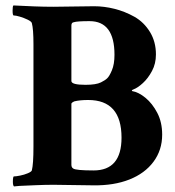

<svg xmlns="http://www.w3.org/2000/svg" viewBox="-20 -668 631 692"><path d="M30.3 3.9Q26.4 0 26.4 -12.7Q26.4 -32.2 30.3 -32.2Q38.1 -32.2 52.7 -35.2Q67.4 -38.1 80.1 -43.5Q92.8 -48.8 94.7 -53.7Q100.6 -76.2 100.6 -139.6V-508.8Q100.6 -563.5 94.7 -585Q92.8 -590.8 79.6 -597.2Q66.4 -603.5 51.8 -607.9Q37.1 -612.3 29.3 -612.3Q25.4 -612.3 25.4 -629.9Q25.4 -645.5 28.3 -648.4Q67.4 -646.5 103 -645Q138.7 -643.6 171.9 -643.6L319.3 -645.5Q355.5 -645.5 392.6 -636.2Q429.7 -627 464.8 -607.4Q499 -587.9 520.5 -552.7Q542 -517.6 542 -471.7Q542 -438.5 527.8 -412.1Q513.7 -385.7 495.1 -368.7Q476.6 -351.6 460.9 -345.7Q453.1 -342.8 456.1 -339.8Q479.5 -335.9 504.4 -315.4Q529.3 -294.9 546.9 -261.2Q564.5 -227.5 564.5 -182.6Q564.5 -127 533.2 -85Q502 -43 446.3 -21Q390.6 1 316.4 0L172.9 -2Q143.6 -2 107.9 -0.5Q72.3 1 50.8 2ZM288.1 -362.3Q326.2 -362.3 343.8 -371.1Q359.4 -378.9 366.2 -385.7Q374 -392.6 383.3 -414.6Q392.6 -436.5 392.6 -470.7Q392.6 -591.8 302.7 -591.8Q257.8 -591.8 246.1 -587.9Q237.3 -586.9 237.3 -576.2V-376Q237.3 -362.3 288.1 -362.3ZM317.4 -53.7Q418 -53.7 418 -171.9Q418 -307.6 297.9 -307.6Q267.6 -307.6 248 -302.7Q237.3 -297.9 237.3 -293.9V-74.2Q237.3 -64.5 244.1 -60.5Q253.9 -53.7 317.4 -53.7Z"/></svg>

Font: Crimson Text
Style: Bold
Weight: 700
Designer: Sebastian Kosch
Foundry: Sebastian Kosch
Version: Version 1.100